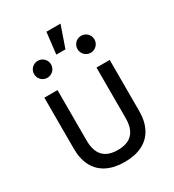

<svg xmlns="http://www.w3.org/2000/svg" viewBox="-208 -987 1006 1112"><g transform="rotate(-30 295.5 -431.0)"><path d="M77.1 -204.1V-545.9H165V-208.5Q165 -139.2 197.5 -104.7Q230 -70.3 295.4 -70.3Q360.8 -70.3 393.3 -104.7Q425.8 -139.2 425.8 -208.5V-545.9H514.2V-204.1Q514.2 -136.2 488.8 -88.1Q463.4 -40 414.3 -15.1Q365.2 9.8 295.4 9.8Q226.1 9.8 177 -15.1Q127.9 -40 102.5 -88.1Q77.1 -136.2 77.1 -204.1ZM383.8 -693.4Q383.8 -708.5 391.4 -721.7Q398.9 -734.9 412.1 -742.4Q425.3 -750 440.4 -750Q455.6 -750 468.8 -742.4Q481.9 -734.9 489.5 -721.7Q497.1 -708.5 497.1 -693.4Q497.1 -678.2 489.5 -665Q481.9 -651.9 468.8 -644.3Q455.6 -636.7 440.4 -636.7Q425.3 -636.7 412.1 -644.3Q398.9 -651.9 391.4 -665Q383.8 -678.2 383.8 -693.4ZM93.8 -693.4Q93.8 -708.5 101.3 -721.7Q108.9 -734.9 122.1 -742.4Q135.3 -750 150.4 -750Q165.5 -750 178.7 -742.4Q191.9 -734.9 199.5 -721.7Q207 -708.5 207 -693.4Q207 -678.2 199.5 -665Q191.9 -651.9 178.7 -644.3Q165.5 -636.7 150.4 -636.7Q135.3 -636.7 122.1 -644.3Q108.9 -651.9 101.3 -665Q93.8 -678.2 93.8 -693.4ZM278.3 -870.6H372.6L322.8 -727.1H261.7Z"/></g></svg>

Font: Inter RS Variable
Style: Regular
Weight: 400
Designer: Rasmus Andersson (customised by Maria Ramos and Noel Pretorius)
Foundry: rsms
Version: Version 3.001;Glyphs 3.2.3 (3260)